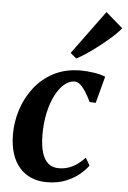

<svg xmlns="http://www.w3.org/2000/svg" viewBox="-58 -890 628 943"><g transform="rotate(5 256.0 -419.0)"><path d="M209 10.5Q123.5 10.5 73.8 -46.2Q24 -103 23 -207.5Q22.5 -269 41.5 -329.5Q60.5 -390 98.8 -440Q137 -490 194.5 -520.2Q252 -550.5 328 -550.5Q357 -550.5 391.2 -545.5Q425.5 -540.5 449.5 -530.5L414.5 -398.5L384 -400Q372 -426.5 358.5 -447.8Q345 -469 331 -481.5Q317 -494 302.5 -494Q277 -494 252.5 -473.8Q228 -453.5 208.8 -416.2Q189.5 -379 178.2 -327.8Q167 -276.5 167.5 -215Q168.5 -162 179.5 -128.5Q190.5 -95 211 -79Q231.5 -63 261 -63Q289.5 -63 312.8 -71.8Q336 -80.5 355 -94.8Q374 -109 389.5 -126L411 -89Q396.5 -68 369 -45Q341.5 -22 301.5 -5.8Q261.5 10.5 209 10.5ZM270.5 -632 428.5 -847.5 512 -775Q503.5 -763 485 -745Q466.5 -727 442.5 -707Q418.5 -687 392.5 -667.5Q366.5 -648 342.2 -632Q318 -616 300 -607.5Z"/></g></svg>

Font: Merriweather 60pt
Style: Bold Italic
Weight: 700
Italic angle: -7.8°
Version: Version 2.101